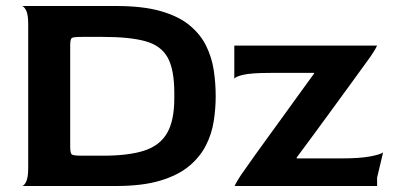

<svg xmlns="http://www.w3.org/2000/svg" viewBox="-20 -620 1317 640"><path d="M53 0Q60 0 67 -14Q74 -28 74 -60V-540Q74 -572 67 -585.5Q60 -599 53 -600H367Q456 -600 515.5 -583Q575 -566 611.5 -536Q648 -506 667 -467.5Q686 -429 692.5 -386Q699 -343 699 -299Q699 -259 692.5 -216.5Q686 -174 666.5 -135.5Q647 -97 610.5 -66.5Q574 -36 514.5 -18Q455 0 367 0ZM254 -101H323Q409 -101 461 -118Q513 -135 537 -176.5Q561 -218 561 -292V-310Q561 -388 539 -428Q517 -468 465 -482.5Q413 -497 323 -497H254Q225 -497 219.5 -493.5Q214 -490 214 -469V-131Q214 -109 219.5 -105Q225 -101 254 -101ZM762 0Q765 -7 774 -22Q783 -37 797 -56Q810 -75 830.5 -103.5Q851 -132 876 -166.5Q901 -201 927.5 -237.5Q954 -274 979.5 -309.5Q1005 -345 1027 -375V-377H881Q817 -377 790 -370.5Q763 -364 761 -357V-468H861Q888 -468 933 -468Q978 -468 1031.5 -468Q1085 -468 1138.5 -468Q1192 -468 1237 -468Q1234 -461 1225 -446.5Q1216 -432 1201 -412Q1179 -382 1149.5 -341Q1120 -300 1087.5 -256Q1055 -212 1024.5 -170Q994 -128 969 -95V-92H1117Q1179 -92 1213.5 -98.5Q1248 -105 1257 -112L1237 -28V0Z"/></svg>

Font: Red Rose SemiBold
Style: Regular
Weight: 600
Designer: Jaikishan Patel
Version: Version 2.000